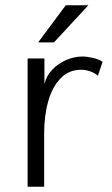

<svg xmlns="http://www.w3.org/2000/svg" viewBox="-20 -710 426 730"><path d="M85 -487.8H148.9V-390.1Q155.8 -420.9 178.5 -444.8Q201.2 -468.8 231.9 -481.9Q262.7 -495.1 293 -495.1Q311.5 -495.1 334 -489.7Q356.4 -484.4 370.1 -475.1L352.1 -421.9Q338.9 -433.6 321.5 -439.2Q304.2 -444.8 288.1 -444.8Q242.2 -444.8 210.7 -412.6Q179.2 -380.4 163.6 -325.7Q147.9 -271 147.9 -203.1V0H85ZM125 -548.8 230 -689.9H315.9L185.1 -548.8Z"/></svg>

Font: Acari Sans Light
Style: Regular
Weight: 300
Designer: Alfredo Marco Pradil and Stefan Peev
Foundry: Hanken Design Co.
Version: Version 1.045;January 11, 2019;FontCreator 11.5.0.2425 64-bi